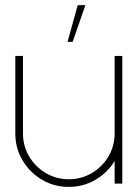

<svg xmlns="http://www.w3.org/2000/svg" viewBox="-20 -719 539 752"><path d="M40 -196.5V-500H70V-196.5Q70 -147 94.2 -106.2Q118.5 -65.5 159.2 -41.2Q200 -17 249.5 -17Q299 -17 339.8 -41.2Q380.5 -65.5 404.8 -106.2Q429 -147 429 -196.5V-500H459V0H429V-88.5Q401.5 -43 354 -15Q306.5 13 249.5 13Q191.5 13 144 -15.2Q96.5 -43.5 68.2 -91Q40 -138.5 40 -196.5ZM244.5 -555 284.5 -699H314.5L264.5 -555Z"/></svg>

Font: Urbanist Thin
Style: Regular
Weight: 100
Designer: Corey Hu
Foundry: Corey Hu
Version: Version 1.330; ttfautohint (v1.8.4.7-5d5b)